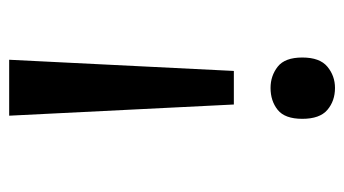

<svg xmlns="http://www.w3.org/2000/svg" viewBox="-190 -564 768 429"><g transform="rotate(-90 194.5 -350.0)"><path d="M175 -212 150 -714H275L250 -212ZM143 -59Q143 -98 163 -114Q183 -130 212 -130Q239 -130 259.5 -114Q280 -98 280 -59Q280 -20 259.5 -3Q239 14 212 14Q183 14 163 -3Q143 -20 143 -59Z"/></g></svg>

Font: Noto Sans Gurmukhi Medium
Style: Regular
Weight: 500
Designer: Jelle Bosma - Monotype Design Team
Foundry: Monotype Imaging Inc.
Version: Version 2.004; ttfautohint (v1.8.4.7-5d5b)